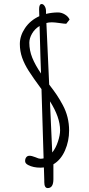

<svg xmlns="http://www.w3.org/2000/svg" viewBox="-20 -832 453 978"><path d="M81.1 -607.9Q81.1 -571.3 92.8 -538.1Q104.5 -504.9 126.5 -470.5Q148.4 -436 191.4 -377.9L202.1 -25.4Q195.8 -23.4 185.5 -23.4Q177.7 -23.4 160.2 -31.2Q141.6 -38.6 130.4 -38.6Q119.6 -38.6 113.8 -31Q107.9 -23.4 107.9 -11.7Q107.9 1 124 8.8Q149.4 22 185.5 22Q195.8 22 203.6 21L205.6 87.4V95.2Q205.6 126 223.1 126Q252 126 252 80.6V4.9Q290 -17.6 311 -65.4Q332 -113.3 332 -167Q332 -237.3 299.8 -296.9Q283.7 -326.7 269.5 -347.9Q255.4 -369.1 230.5 -401.4L216.3 -714.8Q228 -718.3 243.7 -718.3Q258.3 -718.3 281.7 -714.8Q308.1 -710.9 317.4 -710.9L334.5 -732.4Q327.6 -748 310.5 -758.3Q293.5 -768.6 275.4 -768.6Q245.1 -768.6 214.4 -761.2V-774.4Q214.4 -790 207.5 -800.8Q200.7 -811.5 192.4 -811.5Q179.2 -811.5 179.2 -785.2L180.2 -749.5Q134.3 -728.5 107.7 -689.2Q81.1 -649.9 81.1 -607.9ZM129.4 -614.3Q129.4 -636.7 143.1 -660.6Q156.7 -684.6 181.6 -699.7Q186.5 -510.7 189 -457.5Q159.2 -501 144.3 -538.1Q129.4 -575.2 129.4 -614.3ZM286.1 -168.5Q286.1 -143.6 275.1 -110.6Q264.2 -77.6 246.1 -55.2L234.4 -315.9Q286.1 -234.9 286.1 -168.5Z"/></svg>

Font: Amatica SC
Style: Bold
Weight: 400
Designer: Vernon Adams, Ben Nathan
Foundry: newtypography
Version: Version 2.000